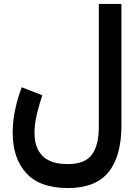

<svg xmlns="http://www.w3.org/2000/svg" viewBox="-20 -700 698 962"><path d="M588.4 -71.8Q588.4 82.5 523.7 162.4Q459 242.2 320.3 242.2Q179.7 242.2 111.6 167.5Q43.5 92.8 43.5 -36.1Q43.5 -91.3 55.7 -149.7Q67.9 -208 88.9 -262.7L191.9 -222.7Q176.8 -178.2 164.8 -128.4Q152.8 -78.6 152.8 -34.7Q152.8 40.5 192.9 81.3Q232.9 122.1 320.3 122.1Q405.3 122.1 440.2 75Q475.1 27.8 475.1 -63V-680.2H588.4Z"/></svg>

Font: Vazirmatn FD SemiBold
Style: Regular
Weight: 600
Designer: Saber Rastikerdar
Foundry: Saber Rastikerdar
Version: Version 33.001